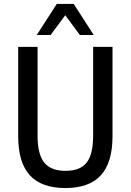

<svg xmlns="http://www.w3.org/2000/svg" viewBox="-20 -942 661 971"><path d="M311 9Q190 9 131 -55.5Q72 -120 72 -253V-705H170V-256Q170 -161 204 -119.5Q238 -78 311 -78Q385 -78 418 -119.5Q451 -161 451 -256V-705H549V-253Q549 -120 490 -55.5Q431 9 311 9ZM166 -765 267 -922H353L454 -765H384L310 -865L236 -765Z"/></svg>

Font: Nunito Sans 10pt Condensed SemiBold
Style: Regular
Weight: 600
Width: 3
Designer: Vernon Adams
Foundry: Vernon Adams
Version: Version 3.101;gftools[0.9.27]